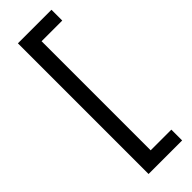

<svg xmlns="http://www.w3.org/2000/svg" viewBox="-288 -731 906 906"><g transform="rotate(-45 164.5 -278.0)"><path d="M304 158H80V-714H304V-642H166V86H304Z"/></g></svg>

Font: Noto Sans Kaithi
Style: Regular
Weight: 400
Designer: Monotype Design Team
Foundry: Monotype Imaging Inc.
Version: Version 2.005; ttfautohint (v1.8.4.7-5d5b)